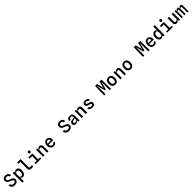

<svg xmlns="http://www.w3.org/2000/svg" viewBox="1636 -5566 10527 10527"><g transform="rotate(-45 6900.0 -302.0)"><path d="M305 10Q228.5 10 170 -13.2Q111.5 -36.5 78.2 -88.2Q45 -140 43.5 -225H152.5Q154 -172 176.5 -142.5Q199 -113 234.5 -101.2Q270 -89.5 310 -89.5Q354.5 -89.5 385 -103Q415.5 -116.5 431.2 -138.8Q447 -161 447 -186Q447 -223 430 -245.8Q413 -268.5 377 -285Q341 -301.5 284.5 -318.5Q224 -337 175.5 -367.8Q127 -398.5 99 -442.5Q71 -486.5 71 -543.5Q71 -609.5 104 -652.8Q137 -696 191.2 -717.2Q245.5 -738.5 308 -738.5Q402.5 -738.5 464 -687Q525.5 -635.5 538 -529.5H433.5Q429 -564 412.5 -588.5Q396 -613 368.8 -626Q341.5 -639 303 -639Q248 -639 213 -616.2Q178 -593.5 178 -548Q178 -516.5 188.5 -493.2Q199 -470 230.5 -450.2Q262 -430.5 324.5 -408.5Q369.5 -393 411 -375.8Q452.5 -358.5 485 -335Q517.5 -311.5 536.5 -277.2Q555.5 -243 555.5 -192.5Q556 -129.5 523.5 -84Q491 -38.5 434.2 -14.2Q377.5 10 305 10Z M684.5 201.5V-546H795L796.5 -472V-124L789.5 -97.5L796.5 0.5V201.5ZM956 -556Q1014 -556 1057 -525.2Q1100 -494.5 1123.5 -435Q1147 -375.5 1147 -288Q1147 -195 1117 -129.2Q1087 -63.5 1037.2 -28.8Q987.5 6 928.5 6Q898 6 869.2 -8.2Q840.5 -22.5 819.5 -47.2Q798.5 -72 790.5 -103.5L754.5 -119.5L793 -168Q798.5 -138 815.8 -120.2Q833 -102.5 855 -94.8Q877 -87 896.5 -87Q937 -87 967.8 -109.5Q998.5 -132 1015.5 -176.8Q1032.5 -221.5 1032.5 -288.5Q1032.5 -371.5 1004.2 -416.5Q976 -461.5 910.5 -461.5Q895.5 -461.5 871 -452Q846.5 -442.5 825 -422.2Q803.5 -402 796.5 -369L791.5 -412L796 -428Q800.5 -462.5 823 -491.5Q845.5 -520.5 880.2 -538.2Q915 -556 956 -556Z M1591 8Q1544 8 1503.2 -5Q1462.5 -18 1437.5 -52Q1412.5 -86 1412.5 -148.5V-632Q1412.5 -652.5 1421.5 -664.8Q1430.5 -677 1447.5 -679H1260.5V-778H1530.5L1528.5 -175.5Q1528.5 -125.5 1547.8 -111Q1567 -96.5 1612 -96.5Q1656 -96.5 1685.8 -103.5Q1715.5 -110.5 1738.5 -121.5V-16Q1710.5 -5.5 1670.8 1.2Q1631 8 1591 8Z M2091.5 -15V-382Q2091.5 -404 2101 -423Q2110.5 -442 2142.5 -444L2091.5 -466.5L2086 -510L2202 -545.5L2200 -15ZM1920.5 0V-88H2355V0ZM1895.5 -444V-545.5H2202L2164.5 -444ZM2140 -637Q2106 -637 2082 -660Q2058 -683 2058 -720.5Q2058 -759 2082 -782.5Q2106 -806 2140 -806Q2174 -806 2198 -782.5Q2222 -759 2222 -720.5Q2222 -683 2198 -660Q2174 -637 2140 -637Z M2491.5 0V-547H2586.5L2599.5 -341L2590.5 -382.5Q2602 -469 2644.8 -513Q2687.5 -557 2762.5 -557Q2840 -557 2878.8 -507.5Q2917.5 -458 2917.5 -361.5V0H2805.5V-323Q2805.5 -393.5 2785.5 -423.2Q2765.5 -453 2716.5 -453Q2678.5 -453 2648.2 -433.5Q2618 -414 2603.5 -382.5V0Z M3320 7.5Q3248.5 7.5 3192.2 -24.8Q3136 -57 3103.5 -120Q3071 -183 3071 -274.5Q3071 -364.5 3102 -427.5Q3133 -490.5 3186.2 -523.5Q3239.5 -556.5 3306 -556.5Q3407.5 -556.5 3470.5 -491Q3533.5 -425.5 3533.5 -303Q3533.5 -286 3532.5 -276.2Q3531.5 -266.5 3531 -252H3180Q3181 -192.5 3201.8 -156.2Q3222.5 -120 3254.8 -103.8Q3287 -87.5 3322 -87.5Q3360.5 -87.5 3384 -101Q3407.5 -114.5 3420 -155H3522Q3516.5 -103 3489.8 -66.5Q3463 -30 3419.5 -11.2Q3376 7.5 3320 7.5ZM3180.5 -293.5Q3184.5 -315.5 3199 -323.5Q3213.5 -331.5 3239 -331.5H3420Q3418.5 -395 3392.5 -428.2Q3366.5 -461.5 3310 -461.5Q3246.5 -461.5 3213.5 -416Q3180.5 -370.5 3180.5 -293.5Z M4505 10Q4428.5 10 4370 -13.2Q4311.5 -36.5 4278.2 -88.2Q4245 -140 4243.5 -225H4352.5Q4354 -172 4376.5 -142.5Q4399 -113 4434.5 -101.2Q4470 -89.5 4510 -89.5Q4554.5 -89.5 4585 -103Q4615.5 -116.5 4631.2 -138.8Q4647 -161 4647 -186Q4647 -223 4630 -245.8Q4613 -268.5 4577 -285Q4541 -301.5 4484.5 -318.5Q4424 -337 4375.5 -367.8Q4327 -398.5 4299 -442.5Q4271 -486.5 4271 -543.5Q4271 -609.5 4304 -652.8Q4337 -696 4391.2 -717.2Q4445.5 -738.5 4508 -738.5Q4602.5 -738.5 4664 -687Q4725.5 -635.5 4738 -529.5H4633.5Q4629 -564 4612.5 -588.5Q4596 -613 4568.8 -626Q4541.5 -639 4503 -639Q4448 -639 4413 -616.2Q4378 -593.5 4378 -548Q4378 -516.5 4388.5 -493.2Q4399 -470 4430.5 -450.2Q4462 -430.5 4524.5 -408.5Q4569.5 -393 4611 -375.8Q4652.5 -358.5 4685 -335Q4717.5 -311.5 4736.5 -277.2Q4755.5 -243 4755.5 -192.5Q4756 -129.5 4723.5 -84Q4691 -38.5 4634.2 -14.2Q4577.5 10 4505 10Z M5040 6Q4965 6 4920 -35.5Q4875 -77 4875 -148Q4875 -208.5 4914.5 -248Q4954 -287.5 5032 -301.5Q5069 -308 5105.2 -312.5Q5141.5 -317 5169.8 -319.8Q5198 -322.5 5210.5 -323.5V-365.5Q5210.5 -419.5 5185.2 -441.8Q5160 -464 5108 -464Q5056 -464 5026.2 -443.2Q4996.5 -422.5 4997.5 -360H4896Q4890.5 -420.5 4916 -464.5Q4941.5 -508.5 4991.2 -532.2Q5041 -556 5108.5 -556Q5209.5 -556 5263.2 -505.2Q5317 -454.5 5317 -353V0H5210.5V-121.5Q5201 -85 5175.8 -56.2Q5150.5 -27.5 5115.2 -10.8Q5080 6 5040 6ZM5078 -81Q5105 -81 5134 -91.8Q5163 -102.5 5184.8 -119.8Q5206.5 -137 5210.5 -156.5V-258.5Q5203.5 -258 5184.5 -255.2Q5165.5 -252.5 5144 -249.2Q5122.5 -246 5106 -242.5Q5043 -230 5018.2 -210.5Q4993.5 -191 4993.5 -156Q4993.5 -121.5 5015.2 -101.2Q5037 -81 5078 -81Z M5491.5 0V-547H5586.5L5599.5 -341L5590.5 -382.5Q5602 -469 5644.8 -513Q5687.5 -557 5762.5 -557Q5840 -557 5878.8 -507.5Q5917.5 -458 5917.5 -361.5V0H5805.5V-323Q5805.5 -393.5 5785.5 -423.2Q5765.5 -453 5716.5 -453Q5678.5 -453 5648.2 -433.5Q5618 -414 5603.5 -382.5V0Z M6309.5 8.5Q6268 8.5 6229.2 1Q6190.5 -6.5 6158.5 -25Q6126.5 -43.5 6105.5 -76.2Q6084.5 -109 6078.5 -159.5H6195Q6199.5 -117 6233.5 -99.8Q6267.5 -82.5 6310.5 -82.5Q6361.5 -82.5 6391 -96.5Q6420.5 -110.5 6420.5 -147Q6420.5 -168.5 6407 -183.8Q6393.5 -199 6365.5 -210.2Q6337.5 -221.5 6293.5 -231Q6257 -239 6222.2 -249.2Q6187.5 -259.5 6159.8 -277.2Q6132 -295 6115.5 -324.5Q6099 -354 6099 -401Q6099 -448.5 6124 -483Q6149 -517.5 6196 -536.5Q6243 -555.5 6308.5 -555.5Q6359.5 -555.5 6405 -540Q6450.5 -524.5 6480.5 -489.8Q6510.5 -455 6513 -397H6402.5Q6400 -421 6388 -436Q6376 -451 6355.8 -458Q6335.5 -465 6308 -465Q6274.5 -465 6251.5 -458Q6228.5 -451 6216.5 -437.2Q6204.5 -423.5 6204.5 -402.5Q6204.5 -382 6219.5 -367.2Q6234.5 -352.5 6264.5 -341.2Q6294.5 -330 6339 -319.5Q6366.5 -313 6399.5 -303.2Q6432.5 -293.5 6462.5 -276.2Q6492.5 -259 6511.8 -230.5Q6531 -202 6531 -158.5Q6531 -81.5 6478.5 -36.5Q6426 8.5 6309.5 8.5Z M7239 0 7252.5 -727H7408.5L7477.5 -438L7499.5 -316.5H7501.5L7524 -438L7591 -727H7747.5L7761 0H7661.5L7655 -206L7660.5 -637H7652.5L7616 -477L7537.5 -185H7465.5L7383 -477L7346.5 -637H7338.5L7345.5 -206L7338.5 0Z M8100 7.5Q8027.5 7.5 7973.5 -24.8Q7919.5 -57 7889.5 -120.2Q7859.5 -183.5 7859.5 -276Q7859.5 -363.5 7891 -426.2Q7922.5 -489 7977 -522.8Q8031.5 -556.5 8100 -556.5Q8174.5 -556.5 8228.5 -522.8Q8282.5 -489 8311.5 -426.2Q8340.5 -363.5 8340.5 -276Q8340.5 -183.5 8308.2 -120.2Q8276 -57 8221.5 -24.8Q8167 7.5 8100 7.5ZM8100 -89Q8156 -89 8191.2 -133.2Q8226.5 -177.5 8226.5 -276Q8226.5 -367 8192.8 -413.5Q8159 -460 8100 -460Q8043.5 -460 8008.5 -414.2Q7973.5 -368.5 7973.5 -276Q7973.5 -182.5 8008.8 -135.8Q8044 -89 8100 -89Z M8491.5 0V-547H8586.5L8599.5 -341L8590.5 -382.5Q8602 -469 8644.8 -513Q8687.5 -557 8762.5 -557Q8840 -557 8878.8 -507.5Q8917.5 -458 8917.5 -361.5V0H8805.5V-323Q8805.5 -393.5 8785.5 -423.2Q8765.5 -453 8716.5 -453Q8678.5 -453 8648.2 -433.5Q8618 -414 8603.5 -382.5V0Z M9300 7.5Q9227.5 7.5 9173.5 -24.8Q9119.5 -57 9089.5 -120.2Q9059.5 -183.5 9059.5 -276Q9059.5 -363.5 9091 -426.2Q9122.5 -489 9177 -522.8Q9231.5 -556.5 9300 -556.5Q9374.5 -556.5 9428.5 -522.8Q9482.5 -489 9511.5 -426.2Q9540.5 -363.5 9540.5 -276Q9540.5 -183.5 9508.2 -120.2Q9476 -57 9421.5 -24.8Q9367 7.5 9300 7.5ZM9300 -89Q9356 -89 9391.2 -133.2Q9426.5 -177.5 9426.5 -276Q9426.5 -367 9392.8 -413.5Q9359 -460 9300 -460Q9243.5 -460 9208.5 -414.2Q9173.5 -368.5 9173.5 -276Q9173.5 -182.5 9208.8 -135.8Q9244 -89 9300 -89Z M10239 0 10252.5 -727H10408.5L10477.5 -438L10499.5 -316.5H10501.5L10524 -438L10591 -727H10747.5L10761 0H10661.5L10655 -206L10660.5 -637H10652.5L10616 -477L10537.5 -185H10465.5L10383 -477L10346.5 -637H10338.5L10345.5 -206L10338.5 0Z M11120 7.5Q11048.5 7.5 10992.2 -24.8Q10936 -57 10903.5 -120Q10871 -183 10871 -274.5Q10871 -364.5 10902 -427.5Q10933 -490.5 10986.2 -523.5Q11039.5 -556.5 11106 -556.5Q11207.5 -556.5 11270.5 -491Q11333.5 -425.5 11333.5 -303Q11333.5 -286 11332.5 -276.2Q11331.5 -266.5 11331 -252H10980Q10981 -192.5 11001.8 -156.2Q11022.5 -120 11054.8 -103.8Q11087 -87.5 11122 -87.5Q11160.5 -87.5 11184 -101Q11207.5 -114.5 11220 -155H11322Q11316.5 -103 11289.8 -66.5Q11263 -30 11219.5 -11.2Q11176 7.5 11120 7.5ZM10980.5 -293.5Q10984.5 -315.5 10999 -323.5Q11013.5 -331.5 11039 -331.5H11220Q11218.5 -395 11192.5 -428.2Q11166.5 -461.5 11110 -461.5Q11046.5 -461.5 11013.5 -416Q10980.5 -370.5 10980.5 -293.5Z M11661 6Q11601 6 11555.2 -27Q11509.5 -60 11483.8 -123.2Q11458 -186.5 11458 -277Q11458 -362 11487.8 -424.5Q11517.5 -487 11568.2 -521.5Q11619 -556 11681.5 -556Q11717 -556 11744 -541.8Q11771 -527.5 11789 -503Q11807 -478.5 11815 -446.5L11851 -430.5L11812.5 -377Q11807 -407 11790.8 -425.5Q11774.5 -444 11754.2 -452.5Q11734 -461 11716.5 -461Q11652.5 -461 11612.5 -411.8Q11572.5 -362.5 11572.5 -275.5Q11572.5 -217 11587.5 -174.5Q11602.5 -132 11631 -108.8Q11659.5 -85.5 11700.5 -85.5Q11721 -85.5 11743.5 -94.2Q11766 -103 11784.2 -122.8Q11802.5 -142.5 11809 -175L11814 -138L11809.5 -122Q11805 -88 11783.2 -58.8Q11761.5 -29.5 11729.2 -11.8Q11697 6 11661 6ZM11810.5 0 11809 -175V-778H11921V0Z M12291.5 -15V-382Q12291.5 -404 12301 -423Q12310.5 -442 12342.5 -444L12291.5 -466.5L12286 -510L12402 -545.5L12400 -15ZM12120.5 0V-88H12555V0ZM12095.5 -444V-545.5H12402L12364.5 -444ZM12340 -637Q12306 -637 12282 -660Q12258 -683 12258 -720.5Q12258 -759 12282 -782.5Q12306 -806 12340 -806Q12374 -806 12398 -782.5Q12422 -759 12422 -720.5Q12422 -683 12398 -660Q12374 -637 12340 -637Z M12847 11Q12779 11 12735 -38.8Q12691 -88.5 12691 -179.5V-546H12802.5V-198Q12802.5 -140.5 12823.2 -116.8Q12844 -93 12891.5 -93Q12930 -93 12961.2 -115Q12992.5 -137 13005 -164.5V-546H13117.5V0H13022L13009 -206L13018 -164.5Q13012 -119.5 12994.5 -79.5Q12977 -39.5 12941.8 -14.2Q12906.5 11 12847 11Z M13235 0V-546H13322L13331.5 -392L13324.5 -376.5Q13331.5 -461 13364 -509Q13396.5 -557 13457 -557Q13489.5 -557 13511.5 -541.5Q13533.5 -526 13544.2 -490.2Q13555 -454.5 13552.5 -394V0H13456.5V-390.5Q13456.5 -427.5 13446 -440.2Q13435.5 -453 13415 -453Q13397 -453 13373.8 -440.5Q13350.5 -428 13331 -384V0ZM13676.5 0V-390.5Q13676.5 -423 13665 -438Q13653.5 -453 13628.5 -453Q13601 -453 13582 -435.8Q13563 -418.5 13552.5 -384.5L13536.5 -344L13547.5 -381.5Q13553 -463.5 13587.5 -510.2Q13622 -557 13679.5 -557Q13725 -557 13748.8 -523Q13772.5 -489 13772.5 -399.5V0Z"/></g></svg>

Font: Spline Sans Mono Medium
Style: Regular
Weight: 500
Monospace: yes
Version: Version 1.004